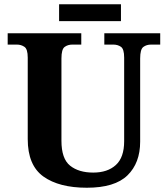

<svg xmlns="http://www.w3.org/2000/svg" viewBox="-20 -870 787 900"><path d="M387 10Q257 10 183.5 -42.5Q110 -95 110 -218V-600Q110 -640 94.5 -650.5Q79 -661 59 -661H16V-714H361V-661H319Q298 -661 283 -650Q268 -639 268 -596V-210Q268 -126 308.5 -93.5Q349 -61 417 -61Q484 -61 523 -96.5Q562 -132 562 -208V-600Q562 -640 547 -650.5Q532 -661 511 -661H469V-714H731V-661H688Q667 -661 652 -650Q637 -639 637 -596V-206Q637 -106 577.5 -48Q518 10 387 10ZM257 -771V-850H547V-771Z"/></svg>

Font: Noto Serif Tibetan
Style: Bold
Weight: 700
Designer: Monotype Design Team
Foundry: Monotype Imaging Inc.
Version: Version 2.103; ttfautohint (v1.8.4.7-5d5b)